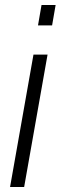

<svg xmlns="http://www.w3.org/2000/svg" viewBox="-20 -743 241 763"><path d="M131 -642 145 -723H201L187 -642ZM20 0 113 -526H169L76 0Z"/></svg>

Font: Archivo SemiCondensed ExtraLight
Style: Italic
Weight: 250
Width: 4
Italic angle: -10°
Designer: Hector Gatti
Foundry: Omnibus-Type
Version: Version 2.001